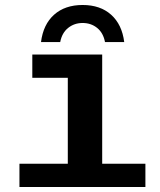

<svg xmlns="http://www.w3.org/2000/svg" viewBox="-20 -746 640 766"><path d="M387.7 -92.8H560.1V0H57.6V-92.8H250.5V-435.5H108.9V-528.3H387.7ZM309.6 -654.3Q276.4 -654.3 251.7 -634.5Q227.1 -614.7 220.2 -578.1H143.6Q152.3 -648.4 195.8 -687.3Q239.3 -726.1 309.6 -726.1Q379.9 -726.1 423.3 -687.3Q466.8 -648.4 475.6 -578.1H398.9Q392.1 -614.7 367.7 -634.5Q343.3 -654.3 309.6 -654.3Z"/></svg>

Font: Liberation Mono
Style: Bold
Weight: 700
Monospace: yes
Designer: Steve Matteson
Foundry: Ascender Corporation
Version: Version 2.1.5